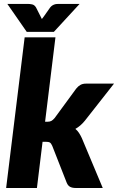

<svg xmlns="http://www.w3.org/2000/svg" viewBox="-20 -934 586 954"><path d="M255.5 -748.5 204 -329H214.5Q227.5 -329 235.2 -333.2Q243 -337.5 251.5 -347.5L358.5 -493.5Q368.5 -506 379.8 -512.2Q391 -518.5 407.5 -518.5H546.5L401.5 -334Q380.5 -308 354.5 -293.5Q365 -285 372.5 -273.5Q380 -262 386.5 -248L490.5 0H355.5Q339 0 328.2 -5.8Q317.5 -11.5 311.5 -26L239.5 -209.5Q234 -222 227.8 -225.8Q221.5 -229.5 207.5 -229.5H191.5L163.5 0H10.5L102.5 -748.5ZM375.5 -914.5 247.5 -775.5H113L16.5 -914.5H119.5Q128 -914.5 139.5 -912.2Q151 -910 159 -897L181.5 -852.5L188 -839.5L198 -852.5L229 -896.5Q234 -903 240 -906.8Q246 -910.5 251.8 -912.2Q257.5 -914 263 -914.2Q268.5 -914.5 272.5 -914.5Z"/></svg>

Font: Lato ExtraBold
Style: Italic
Weight: 800
Italic angle: -7°
Designer: Lukasz Dziedzic with Adam Twardoch and Botio Nikoltchev
Foundry: tyPoland Lukasz Dziedzic
Version: Version 2.015; 2015-08-06; http://www.latofonts.com/